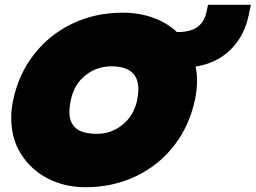

<svg xmlns="http://www.w3.org/2000/svg" viewBox="-20 -767 1068 802"><path d="M27 -273Q27 -314 35 -349Q58 -458 122.5 -540.5Q187 -623 282.5 -668.5Q378 -714 492 -714Q561 -714 619.5 -693Q678 -672 719 -633Q776 -633 804.5 -654Q833 -675 842 -715L849 -747H1028L1018 -700Q1000 -616 943 -559.5Q886 -503 797 -489Q803 -461 803 -428Q803 -391 794 -349Q771 -241 707 -158.5Q643 -76 547 -30.5Q451 15 337 15Q251 15 180.5 -21Q110 -57 68.5 -122.5Q27 -188 27 -273ZM553 -349Q558 -376 558 -394Q558 -490 445 -490Q384 -490 336.5 -452Q289 -414 276 -349Q270 -322 270 -299Q270 -254 297.5 -231Q325 -208 385 -208Q445 -208 492 -246Q539 -284 553 -349Z"/></svg>

Font: Prompt Black
Style: Italic
Weight: 900
Italic angle: -12°
Designer: Katatrad Team
Foundry: CadsonDemak
Version: Version 1.001